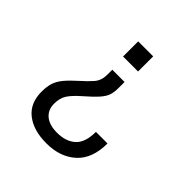

<svg xmlns="http://www.w3.org/2000/svg" viewBox="-189 -667 996 996"><g transform="rotate(45 309.0 -168.5)"><path d="M373 -413H263V-524H373ZM272 -288V-325H362V-280Q362 -250 355 -228.5Q348 -207 326 -182Q304 -157 258 -117Q218 -82 200.5 -55Q183 -28 183 13Q183 58 213.5 83.5Q244 109 301 109Q365 109 402.5 75Q440 41 440 -37H525Q525 74 463 130.5Q401 187 300 187Q205 187 149 143Q93 99 93 15Q93 -24 102 -51Q111 -78 133 -104Q155 -130 193 -164Q225 -192 248.5 -219Q272 -246 272 -288Z"/></g></svg>

Font: Fragment Mono
Style: Regular
Weight: 400
Monospace: yes
Designer: Wei Huang based on Nimbus Sans by URW Studio, based on Helvetica by Max Miedinger.
Foundry: Wei Huang
Version: Version 1.021; ttfautohint (v1.8.4.7-5d5b)